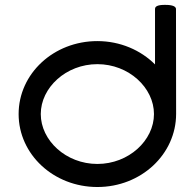

<svg xmlns="http://www.w3.org/2000/svg" viewBox="-20 -750 781 770"><path d="M640.7 -730.5C625.3 -730.4 601.7 -728.8 601.7 -714.7L601.7 -491.6C544.7 -548.7 462.1 -585.2 370.5 -585.2C194.9 -585.2 54.7 -454.3 54.7 -292.6C54.7 -130.9 194.9 0 370.5 0C546.1 0 686.3 -131.3 686.3 -293.5L685.8 -713.7C685.8 -728.8 658 -730.6 640.7 -730.5ZM370.5 -492.7C496.3 -492.7 597.5 -398.4 597.5 -292.6C597.5 -186.8 496.3 -92.5 370.5 -92.5C244.7 -92.5 143.5 -186.8 143.5 -292.6C143.5 -398.4 244.7 -492.7 370.5 -492.7Z"/></svg>

Font: Hi.
Style: Bold
Weight: 400
Designer: Mew Too, Robert Jablonski
Foundry: Cannot Into Space Fonts
Version: Version 1.996